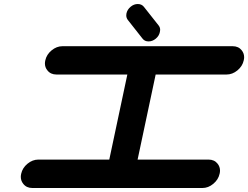

<svg xmlns="http://www.w3.org/2000/svg" viewBox="-20 -940 1241 960"><path d="M1022.5 -142.1Q1051.8 -142.1 1067.9 -121.6Q1080.1 -106.4 1080.1 -86.9Q1080.1 -79.6 1078.1 -71.3Q1071.8 -42 1046.6 -21Q1021.5 0 992.2 0H141.6Q112.3 0 96.2 -21Q84 -36.1 84 -55.7Q84 -63 85.9 -71.3Q92.3 -100.6 117.4 -121.3Q142.6 -142.1 171.9 -142.1H526.4L616.7 -567.4H262.2Q232.9 -567.4 216.8 -588.4Q204.6 -603 204.6 -622.6Q204.6 -629.9 206.5 -638.2Q212.9 -667.5 238 -688.2Q263.2 -709 292.5 -709H1143.1Q1172.4 -709 1188.5 -688.5Q1200.7 -673.3 1200.7 -653.8Q1200.7 -646.5 1198.7 -638.2Q1192.4 -608.9 1167.2 -588.1Q1142.1 -567.4 1112.8 -567.4H758.3L668 -142.1ZM619.1 -840.3Q611.3 -850.6 611.3 -863.3Q611.3 -868.2 612.3 -873Q616.7 -892.6 633.1 -906.2Q649.4 -919.9 668.9 -919.9Q688 -919.9 699.2 -906.2L772.9 -813Q780.8 -803.2 780.8 -790.5Q780.8 -785.6 779.3 -779.8Q775.4 -760.3 758.8 -746.6Q742.2 -732.9 722.7 -732.9Q703.6 -732.9 692.9 -746.6Z"/></svg>

Font: Robtronika
Style: Italic
Weight: 400
Italic angle: -12°
Designer: GGBot
Version: 1.00